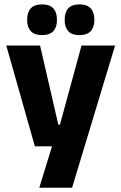

<svg xmlns="http://www.w3.org/2000/svg" viewBox="-20 -704 566 896"><path d="M332 -122.4 250.1 -87 360.4 -491.4H517L316.4 172H163.4L240.2 -78.1L312.1 -21.2H142.7L9.4 -491.4H167L252.1 -122.4ZM175.8 -540.1Q141.2 -540.1 124 -558.4Q106.8 -576.7 106.8 -609.7V-613.5Q106.8 -646.9 124 -665.3Q141.2 -683.6 175.8 -683.6Q211.4 -683.6 228.6 -665.3Q245.7 -646.9 245.7 -613.5V-609.7Q245.7 -576.7 228.6 -558.4Q211.4 -540.1 175.8 -540.1ZM350.9 -540.1Q315.8 -540.1 298.8 -558.4Q281.9 -576.7 281.9 -609.7V-613.5Q281.9 -646.9 298.8 -665.3Q315.8 -683.6 350.9 -683.6Q385.7 -683.6 403 -665.3Q420.3 -646.9 420.3 -613.5V-609.7Q420.3 -576.7 403 -558.4Q385.7 -540.1 350.9 -540.1Z"/></svg>

Font: Anek Latin Medium
Style: Regular
Weight: 500
Designer: Yesha Goshar
Foundry: Ek Type
Version: Version 1.003